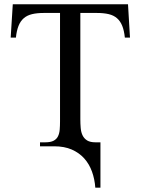

<svg xmlns="http://www.w3.org/2000/svg" viewBox="-20 -682 656 895"><path d="M562 -506.8Q558.6 -539.6 549.8 -561.5Q541 -583.5 525.6 -596.9Q510.3 -610.4 487.1 -616Q463.9 -621.6 431.2 -621.6H354.5V-126Q354.5 -104.5 356.2 -85Q357.9 -65.4 365 -50.8Q372.1 -36.1 386.2 -27.3Q400.4 -18.6 425.3 -18.6H448.2V192.9H424.3Q421.4 152.8 408.7 117.7Q396 82.5 372.6 56.4Q349.1 30.3 314.5 15.1Q279.8 0 232.9 0H166.5V-18.6H190.9Q215.8 -18.6 229.7 -25.9Q243.7 -33.2 250.2 -46.4Q256.8 -59.6 258.3 -77.4Q259.8 -95.2 259.8 -115.7V-621.6H184.6Q152.3 -621.6 129.2 -616Q106 -610.4 90.6 -596.9Q75.2 -583.5 66.4 -561.5Q57.6 -539.6 54.2 -506.8H29.8L39.6 -662.1H576.7L585.9 -506.8Z"/></svg>

Font: Doulos SIL
Style: Regular
Weight: 400
Designer: Walt Agee, Victor Gaultney, Peter Martin, Debbi Hosken
Foundry: SIL International
Version: Version 4.110; 2011; Maintenance release